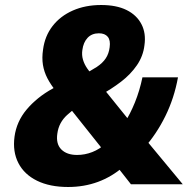

<svg xmlns="http://www.w3.org/2000/svg" viewBox="-20 -736 754 767"><path d="M252 11Q179 11 128 -14Q77 -39 53.5 -84.5Q30 -130 38 -190Q42 -220 54 -247Q66 -274 86 -298Q106 -322 132.5 -343.5Q159 -365 192 -383L225 -402L205 -370Q183 -397 169.5 -423Q156 -449 151.5 -477Q147 -505 152 -538Q159 -592 190 -632Q221 -672 271 -694Q321 -716 384 -716Q445 -716 485.5 -696Q526 -676 545 -639.5Q564 -603 557 -555Q552 -512 527 -475.5Q502 -439 463.5 -409.5Q425 -380 379 -355L388 -389L501 -249L476 -243Q500 -280 519 -327Q538 -374 549 -427H691Q676 -344 640.5 -272Q605 -200 555 -144V-187L710 0H503L448 -70H473Q427 -30 371.5 -9.5Q316 11 252 11ZM288 -117Q319 -117 348.5 -128.5Q378 -140 403 -163L396 -132L248 -318L306 -320L282 -304Q264 -291 248 -276.5Q232 -262 222 -243.5Q212 -225 209 -202Q203 -161 225 -139Q247 -117 288 -117ZM375 -603Q347 -603 330 -585Q313 -567 309 -536Q306 -516 311.5 -497.5Q317 -479 328.5 -462.5Q340 -446 354 -429L308 -436Q343 -453 366.5 -468.5Q390 -484 402.5 -503Q415 -522 418 -547Q422 -575 410.5 -589Q399 -603 375 -603Z"/></svg>

Font: Nunito Sans 10pt SemiCondensed Black
Style: Italic
Weight: 900
Width: 4
Italic angle: -9°
Designer: Vernon Adams
Foundry: Vernon Adams
Version: Version 3.101;gftools[0.9.27]